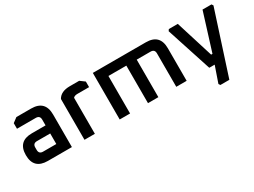

<svg xmlns="http://www.w3.org/2000/svg" viewBox="-49 -1100 2482 1875"><g transform="rotate(-30 1192.0 -162.5)"><path d="M205 0Q47 0 47 -156Q47 -312 205 -312H359V-377Q359 -423 313 -423H101V-486L153 -525H319Q476 -525 476 -367V0ZM164 -148Q164 -102 210 -102H359V-221H210Q164 -221 164 -176Z M618 0V-460Q654 -525 756 -525H861L914 -486V-423H783Q749 -423 735 -406V0Z M1015 0V-525H1613Q1770 -525 1770 -367V0H1653V-377Q1653 -423 1607 -423H1451V0H1334V-423H1132V0Z M1860 -507 1872 -525H1973L2105 -102H2120L2252 -525H2353L2365 -507L2136 200H2035L2023 182L2086 0H2025Z"/></g></svg>

Font: Oxanium SemiBold
Style: Regular
Weight: 600
Designer: Severin Meyer
Version: Version 2.000